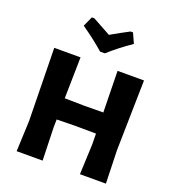

<svg xmlns="http://www.w3.org/2000/svg" viewBox="-156 -1007 1015 1126"><g transform="rotate(20 351.0 -444.0)"><path d="M480 -888 508 -826Q425 -769 367 -716H337Q276 -770 195 -826L223 -888H239Q276 -868 352 -826Q413 -861 465 -888ZM241 -645 236 -388 359 -386 477 -387 472 -645H637L628 -207L634 0H472L480 -191L479 -256L349 -257L234 -255L233 -207L239 0H77L85 -191L77 -645Z"/></g></svg>

Font: Alegreya Sans SC ExtraBold
Style: Regular
Weight: 800
Designer: Juan Pablo del Peral
Foundry: Huerta Tipografica
Version: Version 2.007